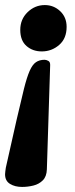

<svg xmlns="http://www.w3.org/2000/svg" viewBox="-32 -517 295 758"><path d="M153 152Q152 180 137 195Q122 210 100 215.5Q78 221 55 221Q27 221 7.5 209Q-12 197 -12 171Q-12 166 -11 159.5Q-10 153 -9 145L34 -46Q51 -120 62.5 -166Q74 -212 85 -237Q96 -262 110 -271.5Q124 -281 144 -281Q151 -281 159 -276.5Q167 -272 166 -258ZM145 -497Q180 -497 205.5 -473Q231 -449 231 -411Q231 -365 201.5 -339.5Q172 -314 133 -314Q97 -314 72.5 -335.5Q48 -357 48 -399Q48 -441 77 -469Q106 -497 145 -497Z"/></svg>

Font: Alkatra
Style: Bold
Weight: 700
Designer: Suman Bhandary
Version: Version 1.100;gftools[0.9.22]